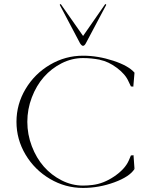

<svg xmlns="http://www.w3.org/2000/svg" viewBox="-20 -925 743 950"><path d="M437.5 -9.8Q492.2 -16.1 545.4 -52.2Q598.6 -88.4 617.2 -130.9Q618.7 -134.3 622.6 -143.6Q626.5 -152.8 627.9 -156.2H633.8Q635.7 -157.2 640.6 -157.2L645.5 -88.9L640.6 -92.8L640.1 -92.3L645.5 -88.9Q621.6 -50.8 545.7 -22.9Q469.7 4.9 390.6 4.9Q303.2 4.9 227.3 -39.8Q151.4 -84.5 106.4 -159.9Q61.5 -235.4 61.5 -322.3Q61.5 -409.2 106.4 -484.6Q151.4 -560.1 227.3 -604.7Q303.2 -649.4 390.6 -649.4Q464.8 -649.4 540.5 -624.5Q616.2 -599.6 645.5 -565.4L639.6 -496.1Q635.7 -496.1 633.8 -497.1H627.9Q619.1 -514.6 616.2 -521.5Q601.1 -557.1 558.8 -588.9Q516.6 -620.6 474.6 -628.9V-629.4Q431.6 -637.7 390.6 -637.7Q335.9 -637.7 285.2 -612.1Q234.4 -586.4 197 -543.9Q159.7 -501.5 137.5 -443.1Q115.2 -384.8 115.2 -322.3Q115.2 -259.8 137.5 -201.4Q159.7 -143.1 197 -100.6Q234.4 -58.1 285.2 -32.5Q335.9 -6.8 390.6 -6.8Q414.1 -6.8 437.5 -9.8ZM391.1 -747.1 280.3 -905.3 275.4 -901.4 376 -710.9Q384.3 -698.2 390.6 -698.2Q398.4 -698.2 405.3 -711.9L505.9 -901.4L501 -905.3Z"/></svg>

Font: Elaris
Style: Regular
Weight: 500
Version: Version 1.0